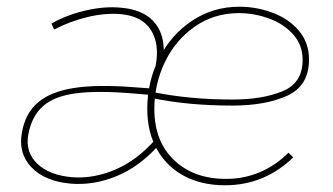

<svg xmlns="http://www.w3.org/2000/svg" viewBox="-20 -544 989 571"><path d="M45 -149Q55 -207 92.5 -239Q130 -271 198 -282Q266 -293 373 -285L427 -281L424 -262L377 -266Q271 -275 206 -266.5Q141 -258 107.5 -228Q74 -198 64 -143Q55 -92 90.5 -57.5Q126 -23 194 -17Q258 -12 322.5 -39.5Q387 -67 441 -128L449 -109Q393 -47 325 -19.5Q257 8 189 2Q113 -5 73.5 -46.5Q34 -88 45 -149ZM339 -502Q294 -506 241 -493.5Q188 -481 141 -456L133 -474Q179 -500 235.5 -513Q292 -526 341 -521Q385 -517 414 -499Q443 -481 456.5 -449.5Q470 -418 466 -375L443 -349Q455 -413 429 -454.5Q403 -496 339 -502ZM418 -220Q418 -302 453.5 -371.5Q489 -441 551.5 -482.5Q614 -524 692 -524Q743 -524 791 -506Q839 -488 869 -452.5Q899 -417 899 -367Q899 -289 834.5 -259.5Q770 -230 671 -230Q540 -230 434 -252L436 -270Q544 -248 671 -248Q760 -248 820 -272.5Q880 -297 880 -366Q880 -410 852 -441.5Q824 -473 780 -489Q736 -505 690 -505Q617 -505 559.5 -465Q502 -425 470.5 -359.5Q439 -294 439 -220Q439 -124 497.5 -68Q556 -12 652 -12Q706 -12 753 -32Q800 -52 838 -90L852 -76Q810 -35 759 -14Q708 7 649 7Q580 7 528 -20.5Q476 -48 447 -99.5Q418 -151 418 -220Z"/></svg>

Font: Fixel Italic Variable Display Thin
Style: Italic
Weight: 100
Italic angle: -10°
Designer: AlfaBravo + MacPaw
Foundry: Kyrylo Tkachov, Marchela Mozhyna, Serhii Makarenko, Maria Weinstein, Zakhar Kryvoshyya
Version: Version 1.210;Glyphs 3.2 (3217)